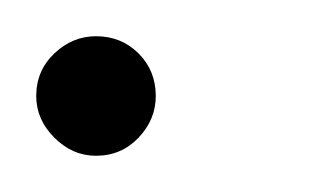

<svg xmlns="http://www.w3.org/2000/svg" viewBox="-24 -81 179 106"><path d="M29 5Q16 5 6 -5Q-4 -15 -4 -28Q-4 -42 6 -51.5Q16 -61 29 -61Q43 -61 52.5 -51.5Q62 -42 62 -28Q62 -15 52.5 -5Q43 5 29 5Z"/></svg>

Font: DM Sans 18pt Thin
Style: Italic
Weight: 250
Italic angle: -10°
Designer: Colophon Foundry, Jonny Pinhorn
Foundry: Colophon Foundry
Version: Version 4.004;gftools[0.9.30]